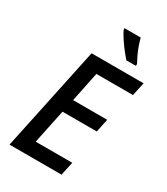

<svg xmlns="http://www.w3.org/2000/svg" viewBox="-226 -1041 995 1141"><g transform="rotate(30 271.0 -470.5)"><path d="M34 0 185 -714H542L522 -622H271L229 -418H463L444 -327H209L160 -93H411L391 0ZM385 -781Q368 -800 347 -827Q326 -854 308 -881.5Q290 -909 280 -931V-941H391Q397 -918 406 -892Q415 -866 426.5 -841.5Q438 -817 451 -793L450 -781Z"/></g></svg>

Font: Noto Sans Display Medium
Style: Italic
Weight: 500
Italic angle: -12°
Designer: Monotype Design Team
Foundry: Monotype Imaging Inc.
Version: Version 2.003